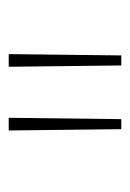

<svg xmlns="http://www.w3.org/2000/svg" viewBox="51 -820 298 440"><g transform="rotate(-90 200.0 -600.0)"><path d="M124 -471 121 -729H150L147 -471ZM270 -471 267 -729H296L293 -471Z"/></g></svg>

Font: Noto Sans Devanagari Thin
Style: Regular
Weight: 100
Designer: Jelle Bosma - Monotype Design Team
Foundry: Monotype Imaging Inc.
Version: Version 2.004; ttfautohint (v1.8.4.7-5d5b)